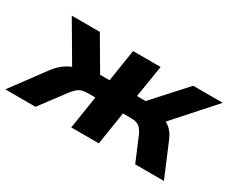

<svg xmlns="http://www.w3.org/2000/svg" viewBox="-122 -754 1188 1001"><g transform="rotate(30 472.5 -253.0)"><path d="M-36 0 110 -197Q129 -223 150.5 -241.5Q172 -260 198 -272Q224 -284 256 -287L227 -242L72 -506H241L354 -313H411L441 -506H607L576 -313H628L803 -506H981L745 -242L723 -286Q752 -282 772.5 -272Q793 -262 808.5 -244Q824 -226 836 -197L919 0H746L684 -147Q675 -166 665 -177Q655 -188 640.5 -193Q626 -198 604 -198H558L527 0H361L392 -198H346Q325 -198 310 -193Q295 -188 282.5 -176.5Q270 -165 256 -147L146 0Z"/></g></svg>

Font: Nunito Sans 6pt ExtraBold
Style: Italic
Weight: 800
Italic angle: -9°
Version: Version 3.101;gftools[0.9.27]